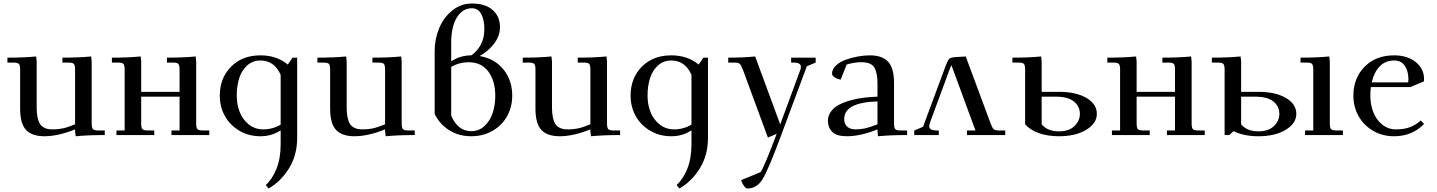

<svg xmlns="http://www.w3.org/2000/svg" viewBox="-20 -766 8149 1089"><path d="M22 -411.1V-439Q115.2 -439 185.1 -445.8L188 -418V-154.8Q188 -122.6 193.1 -99.6Q198.2 -76.7 206.3 -63.7Q214.4 -50.8 227.5 -43.5Q240.7 -36.1 252.7 -34.2Q264.6 -32.2 282.2 -32.2Q309.1 -32.2 335.4 -37.6Q361.8 -43 405.8 -61V-371.1Q405.8 -396.5 398.7 -403.8Q391.6 -411.1 367.2 -411.1H334V-439Q427.2 -439 497.1 -445.8L500 -418V-65.9Q500 -41 507.1 -33.4Q514.2 -25.9 539.1 -25.9H574.2V0Q479.5 0 409.2 6.8L405.8 -21V-32.2Q309.6 6.8 231.9 6.8Q162.1 6.8 128.2 -28.6Q94.2 -64 94.2 -149.9V-371.1Q94.2 -396 87.2 -403.6Q80.1 -411.1 55.2 -411.1Z M614.7 -411.1V-439Q708 -439 777.8 -445.8L780.8 -418V-245.1H998.5V-371.1Q998.5 -396.5 991.5 -403.8Q984.4 -411.1 960 -411.1H926.8V-439Q1020 -439 1089.8 -445.8L1092.8 -418V-65.9Q1092.8 -41 1099.9 -33.4Q1106.9 -25.9 1131.8 -25.9H1167V0H952.6V-25.9H998.5V-217.8H780.8V-65.9Q780.8 -41 787.8 -33.4Q794.9 -25.9 819.8 -25.9H855V0H640.6V-25.9H687V-371.1Q687 -396 679.9 -403.6Q672.9 -411.1 647.9 -411.1Z M1226.6 -223.1Q1226.6 -323.2 1290.3 -387.7Q1354 -452.1 1457.5 -452.1Q1549.3 -452.1 1612.3 -399.9L1639.6 -439H1665.5V16.1Q1665.5 113.8 1619.4 188.5Q1573.2 263.2 1503.4 303.2L1487.3 283.2Q1522.9 252.4 1547.4 193.4Q1571.8 134.3 1571.8 51.8V-26.9Q1521 6.8 1457.5 6.8Q1390.6 6.8 1337.4 -24.7Q1284.2 -56.2 1255.4 -108.4Q1226.6 -160.6 1226.6 -223.1ZM1322.8 -223.1Q1322.8 -174.8 1338.9 -132.3Q1355 -89.8 1390.1 -61Q1425.3 -32.2 1473.6 -32.2Q1526.4 -32.2 1571.8 -59.1V-341.8Q1535.6 -422.9 1457.5 -422.9Q1413.1 -422.9 1382.1 -395Q1351.1 -367.2 1336.9 -323Q1322.8 -278.8 1322.8 -223.1Z M1780.3 -411.1V-439Q1873.5 -439 1943.4 -445.8L1946.3 -418V-154.8Q1946.3 -122.6 1951.4 -99.6Q1956.5 -76.7 1964.6 -63.7Q1972.7 -50.8 1985.8 -43.5Q1999 -36.1 2011 -34.2Q2022.9 -32.2 2040.5 -32.2Q2067.4 -32.2 2093.8 -37.6Q2120.1 -43 2164.1 -61V-371.1Q2164.1 -396.5 2157 -403.8Q2149.9 -411.1 2125.5 -411.1H2092.3V-439Q2185.5 -439 2255.4 -445.8L2258.3 -418V-65.9Q2258.3 -41 2265.4 -33.4Q2272.5 -25.9 2297.4 -25.9H2332.5V0Q2237.8 0 2167.5 6.8L2164.1 -21V-32.2Q2067.9 6.8 1990.2 6.8Q1920.4 6.8 1886.5 -28.6Q1852.5 -64 1852.5 -149.9V-371.1Q1852.5 -396 1845.5 -403.6Q1838.4 -411.1 1813.5 -411.1Z M2445.3 -120.1V-476.1Q2445.3 -543.5 2470.2 -604.5Q2495.1 -665.5 2544.4 -705.8Q2593.8 -746.1 2656.2 -746.1Q2732.9 -746.1 2774.4 -709.2Q2815.9 -672.4 2815.9 -611.8Q2815.9 -562.5 2782.7 -518.8Q2749.5 -475.1 2700.2 -448.2Q2784.7 -434.1 2835 -372.8Q2885.3 -311.5 2885.3 -223.1Q2885.3 -160.2 2856.7 -107.9Q2828.1 -55.7 2774.4 -24.4Q2720.7 6.8 2652.8 6.8Q2582 6.8 2527.6 -27.6Q2473.1 -62 2445.3 -120.1ZM2539.1 -110.8Q2555.2 -70.3 2584 -46.1Q2612.8 -22 2652.8 -22Q2697.3 -22 2729 -52.2Q2760.7 -82.5 2774.9 -127Q2789.1 -171.4 2789.1 -223.1Q2789.1 -306.6 2750 -359.9Q2710.9 -413.1 2637.2 -413.1Q2584.5 -413.1 2539.1 -386.2ZM2539.1 -418Q2590.8 -452.1 2652.8 -452.1Q2684.6 -472.7 2705.8 -510.5Q2727.1 -548.3 2727.1 -602.1Q2727.1 -652.8 2709.7 -686Q2692.4 -719.2 2656.2 -719.2Q2603.5 -719.2 2571.3 -666.7Q2539.1 -614.3 2539.1 -522.9Z M2944.8 -411.1V-439Q3038.1 -439 3107.9 -445.8L3110.8 -418V-154.8Q3110.8 -122.6 3116 -99.6Q3121.1 -76.7 3129.2 -63.7Q3137.2 -50.8 3150.4 -43.5Q3163.6 -36.1 3175.5 -34.2Q3187.5 -32.2 3205.1 -32.2Q3231.9 -32.2 3258.3 -37.6Q3284.7 -43 3328.6 -61V-371.1Q3328.6 -396.5 3321.5 -403.8Q3314.5 -411.1 3290 -411.1H3256.8V-439Q3350.1 -439 3419.9 -445.8L3422.9 -418V-65.9Q3422.9 -41 3429.9 -33.4Q3437 -25.9 3461.9 -25.9H3497.1V0Q3402.3 0 3332 6.8L3328.6 -21V-32.2Q3232.4 6.8 3154.8 6.8Q3085 6.8 3051 -28.6Q3017.1 -64 3017.1 -149.9V-371.1Q3017.1 -396 3010 -403.6Q3002.9 -411.1 2978 -411.1Z M3556.6 -223.1Q3556.6 -323.2 3620.4 -387.7Q3684.1 -452.1 3787.6 -452.1Q3879.4 -452.1 3942.4 -399.9L3969.7 -439H3995.6V16.1Q3995.6 113.8 3949.5 188.5Q3903.3 263.2 3833.5 303.2L3817.4 283.2Q3853 252.4 3877.4 193.4Q3901.9 134.3 3901.9 51.8V-26.9Q3851.1 6.8 3787.6 6.8Q3720.7 6.8 3667.5 -24.7Q3614.3 -56.2 3585.4 -108.4Q3556.6 -160.6 3556.6 -223.1ZM3652.8 -223.1Q3652.8 -174.8 3668.9 -132.3Q3685.1 -89.8 3720.2 -61Q3755.4 -32.2 3803.7 -32.2Q3856.4 -32.2 3901.9 -59.1V-341.8Q3865.7 -422.9 3787.6 -422.9Q3743.2 -422.9 3712.2 -395Q3681.2 -367.2 3667 -323Q3652.8 -278.8 3652.8 -223.1Z M4110.4 -411.1V-439Q4198.2 -439 4263.2 -445.8L4405.3 -60.1L4519.5 -370.1Q4522.5 -378.9 4522.5 -387.2Q4522.5 -411.1 4480.5 -411.1H4467.3V-439H4606.4V-411.1L4556.2 -390.1L4409.2 4.9Q4339.4 192.9 4306.6 248Q4273.9 303.2 4219.2 303.2Q4210 303.2 4199.2 287.8Q4188.5 272.5 4183.6 255.9L4294.4 210Q4316.4 175.8 4385.3 -6.8L4335.4 14.2L4193.4 -371.1Q4184.1 -396 4176 -403.6Q4168 -411.1 4144.5 -411.1Z M4675.8 -81.1Q4675.8 -109.9 4692.9 -133.1Q4710 -156.2 4737.5 -171.1Q4765.1 -186 4802.7 -196.5Q4840.3 -207 4878.2 -211.7Q4916 -216.3 4957 -217.8V-290Q4957 -322.8 4952.4 -345.5Q4947.8 -368.2 4940.2 -381.3Q4932.6 -394.5 4919.9 -401.6Q4907.2 -408.7 4894.5 -410.9Q4881.8 -413.1 4862.8 -413.1Q4825.7 -413.1 4782.2 -399.9L4748 -314Q4729 -317.9 4714.1 -327.4Q4699.2 -336.9 4699.2 -348.1Q4699.2 -373.5 4721.4 -394.5Q4743.7 -415.5 4777.6 -427.5Q4811.5 -439.5 4846.9 -445.8Q4882.3 -452.1 4913.1 -452.1Q4982.9 -452.1 5016.8 -416.5Q5050.8 -380.9 5050.8 -294.9V-65.9Q5050.8 -41 5057.9 -33.4Q5064.9 -25.9 5089.8 -25.9H5125V0Q5029.8 0 4960 6.8L4957 -21V-32.2Q4860.8 6.8 4783.2 6.8Q4724.6 6.8 4700.2 -18.1Q4675.8 -43 4675.8 -81.1ZM4768.1 -90.8Q4768.1 -63.5 4784.9 -47.9Q4801.8 -32.2 4833 -32.2Q4859.9 -32.2 4886.5 -37.8Q4913.1 -43.5 4957 -61V-190.9Q4768.1 -185.1 4768.1 -90.8Z M5165.5 0V-25.9L5215.3 -46.9L5345.7 -397.9Q5356 -424.8 5364 -432.6Q5372.1 -440.4 5397.5 -441.9L5457.5 -445.8L5598.6 -65.9Q5607.9 -41 5616 -33.4Q5624 -25.9 5647.5 -25.9H5681.6V0H5464.4V-25.9H5512.7L5376.5 -396Q5373 -390.6 5366.7 -374L5253.4 -66.9Q5250.5 -58.1 5250.5 -49.8Q5250.5 -25.9 5292.5 -25.9H5304.7V0Z M5722.2 -411.1V-439Q5815.4 -439 5885.3 -445.8L5888.2 -418V-245.1H5986.3Q6083.5 -245.1 6142.3 -210.4Q6201.2 -175.8 6201.2 -120.1Q6201.2 -66.4 6141.1 -29.8Q6081.1 6.8 5986.3 6.8Q5920.9 6.8 5870.8 -11.5Q5820.8 -29.8 5794.4 -61V-371.1Q5794.4 -396 5787.4 -403.6Q5780.3 -411.1 5755.4 -411.1ZM5888.2 -61Q5920.9 -21 5986.3 -21Q6043 -21 6074 -50.8Q6105 -80.6 6105 -120.1Q6105 -162.6 6071.3 -190.2Q6037.6 -217.8 5966.3 -217.8H5888.2Z M6260.7 -411.1V-439Q6354 -439 6423.8 -445.8L6426.8 -418V-245.1H6644.5V-371.1Q6644.5 -396.5 6637.5 -403.8Q6630.4 -411.1 6606 -411.1H6572.8V-439Q6666 -439 6735.8 -445.8L6738.8 -418V-65.9Q6738.8 -41 6745.8 -33.4Q6752.9 -25.9 6777.8 -25.9H6813V0H6598.6V-25.9H6644.5V-217.8H6426.8V-65.9Q6426.8 -41 6433.8 -33.4Q6440.9 -25.9 6465.8 -25.9H6501V0H6286.6V-25.9H6333V-371.1Q6333 -396 6325.9 -403.6Q6318.8 -411.1 6293.9 -411.1Z M6853.5 -411.1V-439Q6946.8 -439 7016.6 -445.8L7019.5 -418V-245.1H7117.7Q7214.8 -245.1 7273.7 -210.4Q7332.5 -175.8 7332.5 -120.1Q7332.5 -66.4 7272.5 -29.8Q7212.4 6.8 7117.7 6.8Q7034.2 6.8 6976.6 -22L6951.7 0H6925.8V-371.1Q6925.8 -396 6918.7 -403.6Q6911.6 -411.1 6886.7 -411.1ZM7019.5 -61Q7052.2 -21 7117.7 -21Q7174.3 -21 7205.3 -50.8Q7236.3 -80.6 7236.3 -120.1Q7236.3 -162.6 7202.6 -190.2Q7168.9 -217.8 7097.7 -217.8H7019.5ZM7356.4 -411.1V-439Q7449.7 -439 7519.5 -445.8L7522.5 -418V-65.9Q7522.5 -41 7529.5 -33.4Q7536.6 -25.9 7561.5 -25.9H7596.7V0H7382.3V-25.9H7428.7V-371.1Q7428.7 -396 7421.6 -403.6Q7414.6 -411.1 7389.6 -411.1Z M7656.2 -223.1Q7656.2 -323.2 7720 -387.7Q7783.7 -452.1 7887.2 -452.1Q7962.4 -452.1 8009.8 -414.1Q8057.1 -376 8057.1 -316.9Q8057.1 -308.1 8056.2 -304.2L7979 -272H7755.4Q7752.4 -247.6 7752.4 -223.1Q7752.4 -173.3 7768.8 -130.6Q7785.2 -87.9 7819.1 -60.1Q7853 -32.2 7897.5 -32.2Q7943.4 -32.2 7976.6 -44.4Q8009.8 -56.6 8038.1 -83L8057.1 -63Q7989.7 6.8 7887.2 6.8Q7820.3 6.8 7767.1 -24.7Q7713.9 -56.2 7685.1 -108.4Q7656.2 -160.6 7656.2 -223.1ZM7760.3 -298.8H7967.3Q7968.3 -304.7 7968.3 -316.9Q7968.3 -361.3 7948.2 -392.1Q7928.2 -422.9 7887.2 -422.9Q7837.4 -422.9 7805.2 -389.2Q7772.9 -355.5 7760.3 -298.8Z"/></svg>

Font: Dihjauti S
Style: Bold
Weight: 700
Designer: T. Christopher White
Version: Version 3.0.0